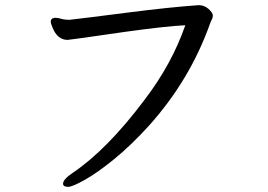

<svg xmlns="http://www.w3.org/2000/svg" viewBox="-20 -690 1040 746"><path d="M245 36Q261 36 310 8.5Q359 -19 424.5 -72.5Q490 -126 559 -202Q718 -379 796 -598Q799 -607 803 -614Q807 -621 807 -630Q807 -640 790.5 -655Q774 -670 752 -670Q638 -662 471 -640.5Q304 -619 250 -613Q231 -613 218 -617Q205 -621 193 -621Q177 -619 177 -605Q177 -600 184 -583Q203 -535 243 -535Q251 -535 464 -566Q622 -588 700 -592Q648 -442 543 -304Q397 -109 262 -18Q225 7 225 24Q225 36 245 36Z"/></svg>

Font: LXGW WenKai TC
Style: Bold
Weight: 700
Designer: LXGW / Fontworks Inc.
Foundry: LXGW / Fontworks Inc.
Version: Version 1.330;April 28, 2024